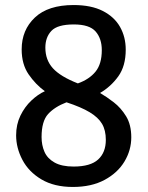

<svg xmlns="http://www.w3.org/2000/svg" viewBox="-20 -729 586 762"><path d="M269 13Q195 13 144.5 -17Q94 -47 69 -94.5Q44 -142 44 -192Q44 -235 61 -270Q78 -305 104.5 -330Q131 -355 158 -367Q121 -394 93.5 -434Q66 -474 66 -533Q66 -610 118.5 -659.5Q171 -709 272 -709Q342 -709 388 -685.5Q434 -662 456.5 -622Q479 -582 479 -532Q479 -467 449.5 -426Q420 -385 377 -360Q403 -345 431.5 -323Q460 -301 480.5 -267.5Q501 -234 501 -184Q501 -133 474 -88Q447 -43 395 -15Q343 13 269 13ZM272 -68Q339 -68 369.5 -96Q400 -124 400 -174Q400 -212 385 -237.5Q370 -263 336 -283.5Q302 -304 244 -323Q197 -305 171 -276.5Q145 -248 145 -185Q145 -153 156.5 -126.5Q168 -100 196.5 -84Q225 -68 272 -68ZM289 -398Q334 -414 359 -444.5Q384 -475 384 -530Q384 -576 359.5 -604Q335 -632 273 -632Q208 -632 184 -606.5Q160 -581 160 -540Q160 -491 190 -458Q220 -425 289 -398Z"/></svg>

Font: Ruda Medium
Style: Regular
Weight: 500
Version: Version 2.001